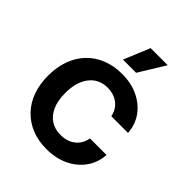

<svg xmlns="http://www.w3.org/2000/svg" viewBox="-209 -861 991 991"><g transform="rotate(45 286.0 -365.5)"><path d="M298 9Q239 9 191 -10.5Q143 -30 108 -66.5Q73 -103 55 -153.5Q37 -204 37 -266Q37 -328 55.5 -379Q74 -430 109 -466.5Q144 -503 193 -522.5Q242 -542 302 -542Q368 -542 419.5 -517.5Q471 -493 502.5 -449.5Q534 -406 538 -348H416Q410 -378 393.5 -398Q377 -418 352.5 -428.5Q328 -439 299 -439Q266 -439 241 -426.5Q216 -414 198.5 -391Q181 -368 172 -336.5Q163 -305 163 -266Q163 -209 180 -171Q197 -133 227.5 -113.5Q258 -94 298 -94Q332 -94 357.5 -106Q383 -118 399 -139.5Q415 -161 419 -189H540Q536 -129 503.5 -84.5Q471 -40 418.5 -15.5Q366 9 298 9ZM252 -597 311 -740H436L348 -597Z"/></g></svg>

Font: Mona Sans ExtraLight SemiBold
Style: Regular
Weight: 600
Version: Version 2.000